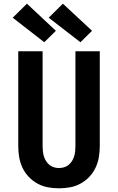

<svg xmlns="http://www.w3.org/2000/svg" viewBox="-20 -1013 640 1041"><path d="M300 8Q270 8 240 2.5Q210 -3 183.5 -17.5Q157 -32 136 -54Q115 -76 102 -103.5Q89 -131 84 -161Q79 -191 79 -221V-735H211V-221Q211 -207 212.5 -193Q214 -179 218 -165.5Q222 -152 229.5 -140Q237 -128 248 -119Q259 -110 272.5 -106Q286 -102 300 -102Q314 -102 327.5 -106Q341 -110 352 -119Q363 -128 370.5 -140Q378 -152 382 -165.5Q386 -179 387.5 -193Q389 -207 389 -221V-735H521V-221Q521 -191 516 -161Q511 -131 498 -103.5Q485 -76 464 -54Q443 -32 416.5 -17.5Q390 -3 360 2.5Q330 8 300 8ZM416 -784 244 -917 321 -993 479 -846ZM220 -784 49 -917 126 -993 283 -846Z"/></svg>

Font: Iosevka Extrabold Extended
Style: Regular
Weight: 800
Width: 7
Monospace: yes
Designer: Belleve Invis
Foundry: Belleve Invis
Version: Version 32.5.0; ttfautohint (v1.8.4)